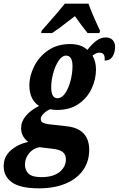

<svg xmlns="http://www.w3.org/2000/svg" viewBox="-83 -786 647 1046"><path d="M-63 119Q-63 67 -24 33Q15 -1 71 -13Q54 -25 43 -44Q32 -63 32 -88Q32 -124 58 -155Q84 -186 130 -209Q104 -225 90.5 -253.5Q77 -282 77 -321Q77 -372 103 -424.5Q129 -477 179 -511.5Q229 -546 299 -546Q360 -546 393 -514Q418 -546 442 -564Q466 -582 493 -582Q518 -582 531 -567.5Q544 -553 544 -531Q544 -501 530.5 -478.5Q517 -456 487 -456Q489 -478 482.5 -488.5Q476 -499 460 -499Q449 -499 441 -495.5Q433 -492 421 -483Q440 -450 440 -408Q440 -355 416.5 -304Q393 -253 345.5 -220Q298 -187 229 -187Q207 -187 191 -191Q170 -183 154.5 -167Q139 -151 139 -138Q139 -124 150.5 -118Q162 -112 184 -109L282 -98Q403 -84 403 31Q403 92 370.5 139.5Q338 187 276 213.5Q214 240 129 240Q29 240 -17 208Q-63 176 -63 119ZM312 -425Q312 -483 277 -483Q255 -483 236.5 -455.5Q218 -428 207 -387.5Q196 -347 196 -310Q196 -251 230 -251Q254 -251 272.5 -278.5Q291 -306 301.5 -347Q312 -388 312 -425ZM276 82Q276 56 258.5 42Q241 28 199 24L132 16Q98 22 75.5 49Q53 76 53 111Q53 142 73 160.5Q93 179 142 179Q207 179 241.5 151Q276 123 276 82ZM144 -619 174 -653Q242 -730 270 -766H399Q421 -705 462 -619L459 -606H394Q364 -643 325 -698Q305 -682 295 -675Q234 -627 201 -606H141Z"/></svg>

Font: Noto Serif CondExtraBold
Style: Italic
Weight: 800
Width: 3
Italic angle: -12°
Designer: Monotype Design Team
Foundry: Monotype Imaging Inc.
Version: Version 1.001